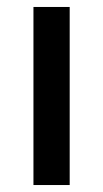

<svg xmlns="http://www.w3.org/2000/svg" viewBox="-20 -531 296 551"><path d="M76 0V-511H180V0Z"/></svg>

Font: Overpass Light
Style: Bold
Weight: 600
Designer: Delve Withrington, Thomas Jockin
Foundry: Delve Fonts
Version: Version 3.000;DELV;Overpass